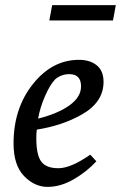

<svg xmlns="http://www.w3.org/2000/svg" viewBox="-20 -722 473 751"><path d="M422 -642H173L184 -702H433ZM333 -117 357 -91Q319 -50 268 -20.5Q217 9 166 9Q115 9 74 -33.5Q33 -76 33 -161Q33 -298 108.5 -393Q184 -488 289 -488Q332 -488 358.5 -466.5Q385 -445 385 -402Q385 -321 298 -273Q224 -231 124 -215Q122 -203 122 -181Q122 -117 141 -90.5Q160 -64 208.5 -64Q257 -64 333 -117ZM129 -258Q208 -278 252.5 -310.5Q297 -343 297 -384Q297 -432 251 -432Q219 -432 195 -411Q176 -391 156.5 -347Q137 -303 129 -258Z"/></svg>

Font: Poly
Style: Italic
Weight: 400
Italic angle: -10°
Designer: Nicolas Silva
Foundry: Jose Nicolas Silva Schwarzenberg
Version: Version 1.003